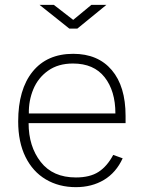

<svg xmlns="http://www.w3.org/2000/svg" viewBox="-20 -762 598 792"><path d="M293 -30Q351 -30 386.5 -53Q422 -76 447 -123L486 -109Q459 -50 409 -20Q359 10 293 10Q223 10 169 -22Q115 -54 85 -115Q55 -176 55 -261Q55 -393 114.5 -466.5Q174 -540 282 -540Q384 -540 441 -473Q498 -406 498 -284V-254H98Q98 -158 148 -94Q198 -30 293 -30ZM456 -294Q456 -387 411.5 -443.5Q367 -500 281 -500Q220 -500 178.5 -470.5Q137 -441 117.5 -394Q98 -347 99 -294ZM419 -742 299 -644H266L143 -742H202L282 -680L357 -742Z"/></svg>

Font: Morrison Thin
Style: Regular
Weight: 100
Designer: Pablo Impallari, Rodrigo Fuenzalida (Modified by Dan O. Williams)
Version: Version 0.03;June 6, 2019;FontCreator 11.5.0.2425 64-bit; tt